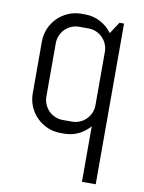

<svg xmlns="http://www.w3.org/2000/svg" viewBox="-81 -567 617 824"><g transform="rotate(10 227.0 -155.0)"><path d="M334 200.2V-42Q313.5 -17.6 284.7 -3.9Q255.9 9.8 222.2 9.8H207Q176.8 9.8 149.9 -1.7Q123 -13.2 103 -33.2Q83 -53.2 71.5 -80.1Q60.1 -106.9 60.1 -137.2V-362.8Q60.1 -393.1 71.5 -419.9Q83 -446.8 103 -466.8Q123 -486.8 149.9 -498.3Q176.8 -509.8 207 -509.8H222.2Q258.8 -509.8 289.6 -493.4Q320.3 -477.1 340.8 -449.2L374 -500H394V200.2ZM334 -366.2Q334 -384.3 327.1 -400.1Q320.3 -416 308.6 -427.7Q296.9 -439.5 281 -446.3Q265.1 -453.1 247.1 -453.1H207Q189 -453.1 173.1 -446.3Q157.2 -439.5 145.5 -427.7Q133.8 -416 127 -400.1Q120.1 -384.3 120.1 -366.2V-133.8Q120.1 -115.7 127 -99.9Q133.8 -84 145.5 -72.3Q157.2 -60.5 173.1 -53.7Q189 -46.9 207 -46.9H247.1Q265.1 -46.9 281 -53.7Q296.9 -60.5 308.6 -72.3Q320.3 -84 327.1 -99.9Q334 -115.7 334 -133.8Z"/></g></svg>

Font: Abel
Style: Regular
Weight: 400
Designer: Matthew Desmond
Foundry: Matthew Desmond
Version: Version 1.003